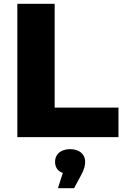

<svg xmlns="http://www.w3.org/2000/svg" viewBox="-20 -720 650 1008"><path d="M602 -155H267V-700H71V0H602ZM405 201C423 169 427 147 427 129C427 90 397 63 348 63C299 63 269 90 269 129C269 158 283 179 310 188L284 268H369Z"/></svg>

Font: Montserrat-Alt1 ExtBd
Style: Regular
Weight: 800
Designer: Differentunic
Foundry: Differentunic
Version: Version 7.222